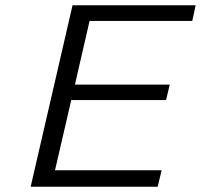

<svg xmlns="http://www.w3.org/2000/svg" viewBox="-20 -713 767 733"><path d="M97 0 257 -693H727L714 -633H322L266 -390H628L614 -331H252L190 -63H597L582 0Z"/></svg>

Font: Coval
Style: ExtraLight Italic
Weight: 200
Foundry: Context Ltd
Version: Version 001.000